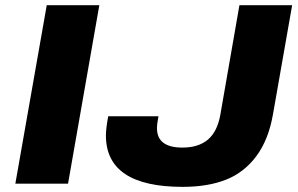

<svg xmlns="http://www.w3.org/2000/svg" viewBox="-20 -708 1147 740"><path d="M39.1 0 160.2 -688H362.8L242.2 0ZM684.1 12.2Q388.2 12.2 388.2 -186Q388.2 -211.9 397 -259.8H590.8Q585 -231 585 -213.9Q585 -139.2 683.1 -139.2Q744.6 -139.2 781 -169.7Q817.4 -200.2 829.1 -265.1L902.8 -688H1106L1032.2 -268.1Q1015.1 -169.4 968 -106.2Q920.9 -43 850.8 -15.4Q780.8 12.2 684.1 12.2Z"/></svg>

Font: Archivo Expanded ExtraBold
Style: Italic
Weight: 800
Width: 7
Italic angle: -10°
Designer: Hector Gatti
Foundry: Omnibus-Type
Version: Version 2.001